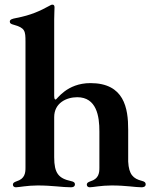

<svg xmlns="http://www.w3.org/2000/svg" viewBox="-20 -794 645 822"><path d="M47.9 7.8C60.7 7.8 96.9 0 141 0C204.5 0 245.4 7.8 283.7 7.8C290.8 7.8 300.8 6 300.8 -5C300.8 -12.4 296.2 -16 283.7 -18.8C230.8 -30.2 212 -52.6 212 -120.7V-292.6C212 -353 264.2 -377.8 310.7 -377.8C393.1 -377.8 405.9 -296.9 405.5 -230.8V-75.3C405.5 -52.9 402.3 -28.4 367.2 -17.8C355.5 -13.8 351.6 -9.6 351.6 -3.6C351.6 3.6 356.9 7.8 364.3 7.8C377.1 7.8 413.4 0 457.4 0C521 0 557.9 7.8 585.9 7.8C593 7.8 603.7 6 603.7 -5C603.7 -12.8 599.1 -16.7 586.6 -19.9C550.8 -29.1 531.6 -46.5 528.8 -102.3V-237.9C529.1 -331.7 511.4 -438.2 367.2 -438.2C265.3 -438.2 224.1 -367.9 218.4 -367.9C213.8 -367.9 212.4 -371.4 212 -384.2C212 -389.6 212 -396.7 212 -405.5V-711.6C212 -730.1 213.4 -752.1 213.4 -762.8C213.4 -770.6 210.2 -774.1 204.5 -774.1C200.6 -774.1 198.2 -773.1 193.5 -770.2C151.6 -747.2 113.3 -729 47.9 -716.6C31.6 -713.4 22 -710.6 22 -701.3C22 -693.9 27.3 -691.1 38 -688.2C87.4 -674.7 89.1 -661.9 89.1 -615.1V-75.3C89.1 -52.9 85.9 -28.4 50.8 -17.8C39.1 -13.8 35.2 -9.6 35.2 -3.6C35.2 3.6 40.5 7.8 47.9 7.8Z"/></svg>

Font: Margiela Serif Semibold
Style: Regular
Weight: 600
Designer: Andreas Faust, Stefan Endress
Version: Version 1.002;FEAKit 1.0